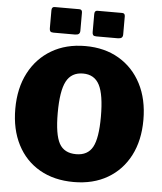

<svg xmlns="http://www.w3.org/2000/svg" viewBox="-62 -1008 904 1072"><g transform="rotate(5 390.0 -472.0)"><path d="M355 -936V-835Q355 -822 348 -816.5Q341 -811 326 -811H206Q193 -811 188.5 -816.5Q184 -822 184 -833V-934Q184 -954 200 -954H339Q355 -954 355 -936ZM595 -936V-835Q595 -822 588 -816.5Q581 -811 566 -811H446Q433 -811 428.5 -816.5Q424 -822 424 -833V-934Q424 -954 440 -954H579Q595 -954 595 -936ZM391 10Q281 10 200 -36.5Q119 -83 75 -168.5Q31 -254 31 -369Q31 -485 76 -571Q121 -657 202 -704.5Q283 -752 391 -752Q499 -752 579.5 -704.5Q660 -657 704.5 -571Q749 -485 749 -369Q749 -254 705 -169Q661 -84 580.5 -37Q500 10 391 10ZM391 -146Q456 -146 483.5 -196Q511 -246 511 -366Q511 -490 483 -544Q455 -598 391 -598Q326 -598 297.5 -544Q269 -490 269 -366Q269 -246 296.5 -196Q324 -146 391 -146Z"/></g></svg>

Font: Libre Franklin Black
Style: Regular
Weight: 900
Designer: Pablo Impallari, Rodrigo Fuenzalida, Nhung Nguyen
Foundry: Impallari Type
Version: Version 3.000